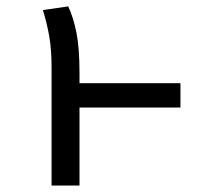

<svg xmlns="http://www.w3.org/2000/svg" viewBox="-20 -572 655 592"><path d="M536.4 -315.4V-240.5H225.1V0H139V-363.1Q139 -418.5 132.1 -458.7Q125.1 -499 112.3 -541L190.3 -552.3Q206.2 -518.5 215.6 -471.8Q225.1 -425.1 225.1 -347.2V-315.4Z"/></svg>

Font: Fira Code Fixed
Style: Regular
Weight: 400
Monospace: yes
Designer: Carrois Corporate, Edenspiekermann AG, Nikita Prokopov
Foundry: Carrois Corporate, Edenspiekermann AG, Nikita Prokopov
Version: Version 5.002